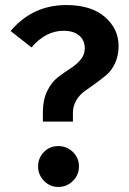

<svg xmlns="http://www.w3.org/2000/svg" viewBox="-20 -726 511 761"><path d="M243 -706Q341 -706 395.5 -659Q450 -612 450 -544Q450 -506 436.5 -476.5Q423 -447 403 -430Q383 -413 359.5 -396Q336 -379 316 -365Q296 -351 282.5 -328.5Q269 -306 269 -278V-244H150V-283Q150 -330 167 -365Q184 -400 208.5 -419Q233 -438 257.5 -453.5Q282 -469 299 -489Q316 -509 316 -534Q316 -567 293.5 -585.5Q271 -604 232 -604Q161 -604 105 -538L22 -603Q109 -706 243 -706ZM293 -66Q293 -33 269 -9Q245 15 211 15Q178 15 154.5 -9Q131 -33 131 -66Q131 -100 154 -123.5Q177 -147 211 -147Q245 -147 269 -123.5Q293 -100 293 -66Z"/></svg>

Font: FiraGO Medium
Style: Regular
Weight: 500
Designer: bBox Type
Foundry: bBox Type GmbH
Version: Version 1.001;PS 001.001;hotconv 1.0.88;makeotf.lib2.5.64775